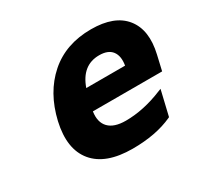

<svg xmlns="http://www.w3.org/2000/svg" viewBox="-125 -710 907 874"><g transform="rotate(-30 329.0 -273.0)"><path d="M294 -335H498Q506 -382 486 -408.5Q466 -435 419 -435Q329 -435 294 -335ZM554 -32 550 -30Q463 10 340 10Q199 10 138 -63.5Q77 -137 107 -269Q138 -402 225.5 -479Q313 -556 446 -556Q569 -556 622.5 -489Q676 -422 649 -306L631 -228H267Q259 -174 287 -145Q315 -116 376 -116Q470 -116 572 -158L585 -163Z"/></g></svg>

Font: Passageway
Style: BdIt
Weight: 700
Foundry: Ascender Corporation
Version: Version 1.11